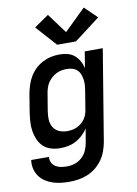

<svg xmlns="http://www.w3.org/2000/svg" viewBox="-105 -854 811 1134"><g transform="rotate(-10 300.0 -286.5)"><path d="M219 213Q193 213 167 210Q141 207 117.5 199Q94 191 73.5 177.5Q53 164 39 144Q25 124 19 98.5Q13 73 17 47H124Q121 65 129 81Q137 97 151.5 106Q166 115 183.5 118Q201 121 219 121Q243 121 266.5 113.5Q290 106 309 88.5Q328 71 338 48.5Q348 26 352 2L366 -80Q352 -59 333 -41.5Q314 -24 292 -12.5Q270 -1 246 3.5Q222 8 198 8Q170 8 143.5 0Q117 -8 98 -26Q79 -44 68.5 -68.5Q58 -93 53.5 -120Q49 -147 51 -175.5Q53 -204 57 -232L75 -342Q80 -367 88 -392Q96 -417 110 -440.5Q124 -464 144 -483Q164 -502 188 -514.5Q212 -527 237.5 -532.5Q263 -538 289 -538Q314 -538 337.5 -532Q361 -526 378.5 -511Q396 -496 407.5 -475.5Q419 -455 424 -432L440 -530H548L458 17Q453 44 443.5 70.5Q434 97 417 121Q400 145 377 163.5Q354 182 327.5 193Q301 204 273.5 208.5Q246 213 219 213ZM256 -84Q271 -84 286 -86.5Q301 -89 315 -95.5Q329 -102 341.5 -112Q354 -122 363 -135Q372 -148 377 -162Q382 -176 384 -191L402 -301Q405 -318 406 -335Q407 -352 404.5 -368.5Q402 -385 396 -400Q390 -415 378 -426Q366 -437 350 -441.5Q334 -446 317 -446Q301 -446 285 -443Q269 -440 254 -432.5Q239 -425 226 -413.5Q213 -402 203.5 -388Q194 -374 189 -358.5Q184 -343 181 -327L163 -217Q159 -192 160.5 -167.5Q162 -143 174.5 -123Q187 -103 209 -93.5Q231 -84 256 -84ZM286 -597 176 -720 263 -780 351 -661 479 -786 553 -714 399 -597Z"/></g></svg>

Font: Iosevka Curly SmBdEx
Style: Italic
Weight: 600
Width: 7
Italic angle: -9°
Monospace: yes
Designer: Belleve Invis
Foundry: Belleve Invis
Version: Version 11.1.0; ttfautohint (v1.8.3)